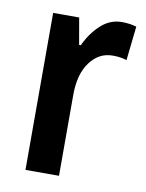

<svg xmlns="http://www.w3.org/2000/svg" viewBox="-68 -603 499 654"><g transform="rotate(10 181.0 -276.5)"><path d="M302 -553Q328 -553 352 -546L339 -428Q319 -435 290 -435Q243 -435 212 -393.5Q181 -352 181 -280V0H65V-543H155L171 -451H177Q196 -493 228 -523Q260 -553 302 -553Z"/></g></svg>

Font: Noto Sans Myanmar UI Condensed SemiBold
Style: Regular
Weight: 600
Width: 3
Designer: Monotype Design Team
Foundry: Monotype Imaging Inc.
Version: Version 2.103; ttfautohint (v1.8.4.7-5d5b)